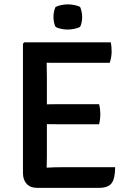

<svg xmlns="http://www.w3.org/2000/svg" viewBox="-20 -882 607 903"><path d="M88 -676.5 94.5 -683H199.5V-589Q199.5 -568 200 -554.2Q200.5 -540.5 200.5 -520V-147Q200.5 -133 200 -120.8Q199.5 -108.5 199.5 -93.5V1.5H153.5Q123 1.5 105.5 -17.2Q88 -36 88 -68.5ZM446 -392Q449 -381 450.5 -367.5Q452 -354 452 -344.5Q452 -335 450.5 -322Q449 -309 446 -297.5H263.5Q252 -297.5 233.5 -297.8Q215 -298 195.5 -298.2Q176 -298.5 161 -298.5V-390.5Q176 -391 195.5 -391.2Q215 -391.5 233.5 -391.8Q252 -392 263.5 -392ZM501 -683Q503.5 -670.5 504.2 -659Q505 -647.5 505 -638Q505 -628 502.8 -613.8Q500.5 -599.5 496 -586.5H263.5Q252 -586.5 233.5 -586.5Q215 -586.5 195.5 -587Q176 -587.5 161 -588V-683ZM521.5 -95.5Q521.5 -44.5 505.8 -21.5Q490 1.5 446 1.5H161V-91Q186 -92.5 210.5 -94Q235 -95.5 266.5 -95.5ZM231.5 -802.5Q231.5 -828 241 -849Q251 -854.5 267.2 -858Q283.5 -861.5 299 -861.5Q313.5 -861.5 331 -858Q348.5 -854.5 357 -849Q361 -839.5 363.8 -826.5Q366.5 -813.5 366.5 -802.5Q366.5 -776 357 -756Q349 -750.5 331.2 -746.8Q313.5 -743 299 -743Q283.5 -743 266.8 -746.5Q250 -750 241 -756Q231.5 -776 231.5 -802.5Z"/></svg>

Font: Signika Negative Medium
Style: Regular
Weight: 500
Designer: Anna Giedry
Foundry: Anna Giedry
Version: Version 2.001